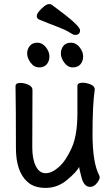

<svg xmlns="http://www.w3.org/2000/svg" viewBox="-20 -896 540 940"><path d="M204 24Q146 24 114 -6Q58 -56 58 -171Q58 -368 56 -474Q56 -490 80 -490Q99 -490 119 -481Q139 -472 139 -456Q138 -368 138 -175Q138 -117 155.5 -82.5Q173 -48 203 -48Q235 -48 269.5 -79.5Q304 -111 331.5 -173Q359 -235 359 -342V-475Q359 -491 384 -491Q404 -491 424 -482.5Q444 -474 444 -458Q433 -385 433 -241Q433 -98 466 -37Q468 -33 468 -26Q468 -17 454 1Q440 19 421 19Q391 19 379 -27.5Q367 -74 367 -79Q357 -56 309.5 -16Q262 24 204 24ZM172 -566Q147 -566 130 -589Q113 -612 113 -634Q113 -656 126 -671.5Q139 -687 163 -687Q187 -687 204.5 -665Q222 -643 222 -620Q222 -597 209 -581.5Q196 -566 172 -566ZM336 -566Q312 -566 295 -589Q278 -612 278 -634Q278 -656 290.5 -671.5Q303 -687 328 -687Q352 -687 369.5 -665Q387 -643 387 -620Q387 -597 374 -581.5Q361 -566 336 -566ZM347 -725Q339 -725 320 -737.5Q301 -750 258.5 -766Q216 -782 170 -801Q160 -807 160 -817Q160 -827 171 -840.5Q182 -854 196 -865Q210 -876 220 -876Q229 -876 233 -873Q372 -772 372 -748Q372 -725 347 -725Z"/></svg>

Font: LXGW WenKai Mono TC
Style: Bold
Weight: 700
Designer: LXGW / Fontworks Inc.
Foundry: LXGW / Fontworks Inc.
Version: Version 1.330